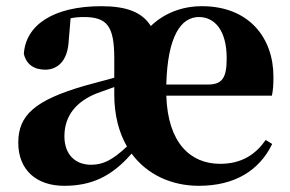

<svg xmlns="http://www.w3.org/2000/svg" viewBox="-20 -583 936 620"><path d="M622 17C738 17 817 -32 859 -118L838 -131C806 -85 761 -54 691 -54C595 -54 522 -121 517 -274H858C862 -293 863 -310 863 -335C863 -462 783 -563 632 -563C567 -563 510 -540 467 -499C439 -544 388 -563 307 -563C152 -563 63 -502 57 -409C65 -375 90 -358 126 -358C164 -358 199 -384 202 -453L208 -524C223 -527 236 -528 250 -528C326 -528 349 -499 349 -394V-332L253 -306C91 -259 39 -210 39 -122C39 -35 97 17 187 17C273 17 339 -11 405 -87C455 -19 534 17 622 17ZM517 -310C521 -467 565 -528 622 -528C674 -528 712 -484 712 -395C712 -333 699 -310 651 -310ZM390 -110C342 -65 312 -51 274 -51C224 -51 188 -83 188 -143C188 -210 227 -255 291 -281L349 -302V-278C349 -211 364 -155 390 -110Z"/></svg>

Font: Noto Serif CJK SC Black
Style: Regular
Weight: 900
Designer: Ryoko NISHIZUKA 西塚涼子 (kana & ideographs); Frank Grießhammer (Latin, Greek & Cyrillic); Wenlong ZHANG 张文龙 (bopomofo); San
Foundry: Adobe
Version: Version 2.001;hotconv 1.1.0;makeotfexe 2.6.0